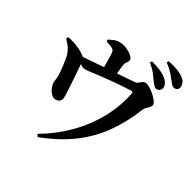

<svg xmlns="http://www.w3.org/2000/svg" viewBox="-193 -1063 1386 1360"><g transform="rotate(30 500.0 -383.0)"><path d="M836.2 -633.3Q823.7 -633.3 813.5 -643.4Q803.3 -653.6 790.6 -671.1Q776.8 -691.9 756.6 -717.9Q736.3 -743.8 700.6 -773.6L710.3 -787.2Q752.6 -776.3 787 -761.6Q821.4 -746.9 844.3 -726Q860.6 -711.7 866.9 -697.8Q873.2 -683.9 873.2 -669.6Q873.2 -654.5 862.9 -643.9Q852.5 -633.3 836.2 -633.3ZM263.3 63.5Q378.3 -4.3 467.1 -93.7Q555.9 -183 615.1 -289.7Q674.3 -396.4 698.1 -513.6Q700.8 -526.5 698.1 -530.5Q695.3 -534.5 683.9 -533.7Q610.4 -530.7 550.1 -525.2Q489.8 -519.7 443.9 -514.3Q398.1 -508.9 368.8 -504.9Q339.6 -500.9 328.5 -500.9Q309 -500.9 291.7 -513.5Q274.5 -526.1 241.1 -551.4L241.5 -568.4Q281.2 -569.8 325.1 -573.2Q368.9 -576.6 410.3 -580.2Q451.6 -583.8 483.2 -585.4Q516.3 -588.4 553.6 -590.5Q591 -592.7 625.2 -595.2Q659.4 -597.7 683.4 -600.4Q693.9 -602.1 703.3 -610.1Q712.8 -618.1 722.5 -625.7Q732.2 -633.2 742.8 -633.2Q759.1 -633.2 780.8 -621.1Q802.5 -609 822.9 -591.2Q843.3 -573.4 856.8 -555.4Q870.4 -537.5 870.4 -525.4Q870.4 -512.5 860.7 -502Q851 -491.5 839.5 -481Q827.9 -470.5 822.7 -457.4Q772 -330.4 700.2 -229.1Q628.4 -127.8 525.5 -50.7Q422.6 26.5 276.9 82.2ZM253.7 -211.3Q233.2 -211 216.9 -227.4Q200.6 -243.8 190.9 -267Q181.1 -290.2 180.9 -309.5Q179.9 -317.7 182.4 -329.9Q184.9 -342 185.6 -356.5Q186.3 -369.9 184.5 -393.6Q182.8 -417.3 179.4 -444.9Q176 -472.4 171.8 -496.3Q167.6 -520.3 162.7 -533.4Q153 -562.4 137.5 -582.5Q122 -602.5 102 -624.3L111.4 -639.3Q140.6 -633.7 174.2 -622Q207.8 -610.2 233.2 -595.1Q262.5 -577.7 271.8 -565.7Q281 -553.6 282.8 -527.7Q283.5 -514.9 285.5 -487.5Q287.6 -460 290 -426Q292.5 -391.9 294.5 -358.4Q296.6 -324.8 297.8 -298.7Q299 -272.6 299 -260.6Q299.2 -235.9 287 -223.7Q274.8 -211.5 253.7 -211.3ZM436 -542.7Q436 -548.7 436 -565.1Q436 -581.6 436 -603.1Q436 -624.7 435.5 -646.7Q435 -668.7 434.3 -684.8Q433.3 -701.6 430.4 -710.9Q427.5 -720.3 415.5 -727.2Q404.3 -733.9 390.3 -738.7Q376.3 -743.5 361.3 -748.1L360.3 -764.3Q378.7 -773.7 399.1 -782.2Q419.5 -790.8 443.5 -790.8Q473.1 -790.8 502 -778.3Q530.9 -765.8 550.2 -749.2Q569.4 -732.5 569.4 -720.6Q569.4 -707.5 564.3 -699.8Q559.1 -692.1 553.4 -684.3Q547.7 -676.5 545.2 -660.8Q542.8 -645.8 540.7 -624.3Q538.6 -602.8 537.3 -581.6Q536.1 -560.3 536.1 -544.9ZM943.6 -702Q929 -702 918.7 -712.8Q908.5 -723.5 893.7 -742.5Q880.1 -760.3 861 -782.2Q842 -804.1 802.7 -834.6L811.6 -847.7Q854.4 -839 887.6 -826.8Q920.8 -814.6 941.9 -798.6Q961.5 -784.5 969.4 -769.3Q977.3 -754.1 977.3 -736.9Q977.3 -721 968.4 -711.5Q959.5 -702 943.6 -702Z"/></g></svg>

Font: Noto Serif HK ExtraLight
Style: Regular
Weight: 200
Designer: Ryoko NISHIZUKA 西塚涼子 (kana & ideographs); Frank Grießhammer (Latin, Greek & Cyrillic); Wenlong ZHANG 张文龙 (bopomofo); San
Foundry: Adobe
Version: Version 2.002-H1;hotconv 1.1.0;makeotfexe 2.6.0